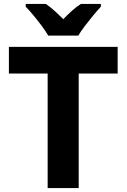

<svg xmlns="http://www.w3.org/2000/svg" viewBox="-20 -951 640 971"><path d="M221 0V-579H25V-714H575V-579H378V0ZM224 -771Q212 -792 191.5 -819.5Q171 -847 149 -873.5Q127 -900 110 -917V-931H212Q234 -916 255 -897Q276 -878 300 -854Q324 -879 345.5 -898Q367 -917 389 -931H490V-917Q473 -899 451.5 -873Q430 -847 409.5 -820Q389 -793 376 -771Z"/></svg>

Font: Noto Sans Mono ExtraBold
Style: Regular
Weight: 800
Designer: Monotype Design Team
Foundry: Monotype Imaging Inc.
Version: Version 2.014